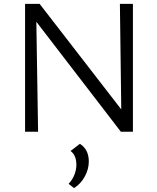

<svg xmlns="http://www.w3.org/2000/svg" viewBox="-20 -678 809 988"><path d="M109 -658H184L604 -115L597 -658H664V0H602L167 -566L176 0H109ZM373 171Q373 120 343 99L391 62Q437 91 437 153Q437 192 416.5 230Q396 268 361 290L333 268Q352 248 362.5 222Q373 196 373 171Z"/></svg>

Font: QiushuiShotai Bright
Style: Regular
Weight: 400
Designer: Christian Thalmann (Catharsis Fonts)
Version: Version 1.250;